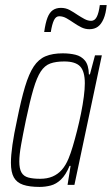

<svg xmlns="http://www.w3.org/2000/svg" viewBox="-20 -728 440 756"><path d="M136 8Q96 8 71 -0.5Q46 -9 34.5 -29.5Q23 -50 23 -87Q23 -116 29 -158Q35 -200 47 -255Q63 -335 78.5 -386.5Q94 -438 113 -466.5Q132 -495 159.5 -506.5Q187 -518 227 -518Q254 -518 277 -512.5Q300 -507 314.5 -489.5Q329 -472 330 -435H334L354 -510H381L273 0H246L258 -75H254Q239 -39 220 -21Q201 -3 179.5 2.5Q158 8 136 8ZM138 -24Q166 -24 187 -33Q208 -42 223.5 -59.5Q239 -77 250 -104Q258 -123 266.5 -151.5Q275 -180 283.5 -213.5Q292 -247 299 -281.5Q306 -316 310 -347Q314 -378 314 -400Q314 -447 295.5 -466.5Q277 -486 233 -486Q200 -486 178 -478Q156 -470 140.5 -446.5Q125 -423 111.5 -377Q98 -331 82 -255Q70 -197 63 -157.5Q56 -118 56 -92Q56 -64 64.5 -49Q73 -34 91.5 -29Q110 -24 138 -24ZM154 -602Q159 -638 167 -658.5Q175 -679 188 -688Q201 -697 220 -697Q239 -697 254.5 -688.5Q270 -680 286 -669Q300 -660 313 -653Q326 -646 339 -646Q353 -646 361 -661.5Q369 -677 373 -708H400Q397 -675 388 -654Q379 -633 365.5 -623Q352 -613 332 -613Q315 -613 300 -620.5Q285 -628 269 -639Q256 -648 242 -656Q228 -664 213 -664Q200 -664 192.5 -648.5Q185 -633 180 -602Z"/></svg>

Font: Saira Condensed Thin
Style: Italic
Weight: 250
Width: 3
Italic angle: -12°
Designer: Hector Gatti with collaboration of the Omnibus-Type team
Foundry: Omnibus-Type
Version: Version 1.101